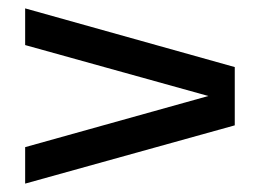

<svg xmlns="http://www.w3.org/2000/svg" viewBox="-20 -529 620 458"><path d="M40 -91V-178L477 -300L40 -421.5V-509L540 -369V-230Z"/></svg>

Font: Urbanist Medium
Style: Regular
Weight: 500
Designer: Corey Hu
Foundry: Corey Hu
Version: Version 1.321; ttfautohint (v1.8.4.7-5d5b)